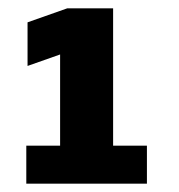

<svg xmlns="http://www.w3.org/2000/svg" viewBox="-20 -720 430 460"><path d="M43 -280V-371H124V-589.5L46 -562V-666.5L141 -700H251V-371H332V-280Z"/></svg>

Font: Trispace
Style: Bold
Weight: 700
Designer: Tyler Finck
Foundry: Etcetera Type Company
Version: Version 1.210; ttfautohint (v1.8.3)